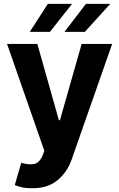

<svg xmlns="http://www.w3.org/2000/svg" viewBox="-20 -776 626 1008"><path d="M148.4 212.4Q116.1 212.4 93.2 206.9Q70.3 201.3 57.5 195.7L91.6 78.5Q131.7 90.6 159.3 84.9Q186.8 79.2 202.8 41.9L212.7 15.6L17 -545.5H176.1L289.1 -144.9H294.7L408.7 -545.5H568.9L355.8 62.5Q332.7 127.8 282.1 170.1Q231.5 212.4 148.4 212.4ZM318.5 -608.7 431.1 -755.7H558.9L425.4 -608.7ZM136.4 -608.7 231.2 -755.7H358.3L242.2 -608.7Z"/></svg>

Font: Inter UI
Style: Bold
Weight: 700
Designer: Rasmus Andersson
Foundry: rsms
Version: 3.2;8d6f07862